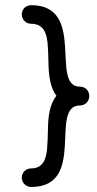

<svg xmlns="http://www.w3.org/2000/svg" viewBox="-20 -746 384 757"><path d="M332 -367.2C332 -388.2 316.4 -404.3 295.4 -404.3C174.8 -404.3 322.8 -725.6 102.5 -725.6C82.5 -725.6 65.9 -710 65.9 -689C65.9 -668.9 82.5 -652.3 102.5 -652.3C147.5 -652.3 163.1 -621.6 167.5 -577.1C169.4 -554.7 170.4 -530.8 170.9 -504.9C171.4 -453.1 176.8 -401.9 202.6 -368.2C174.8 -334.5 169.4 -283.2 168.9 -231C168.5 -205.1 167.5 -180.7 165.5 -158.2C161.6 -113.3 146 -82 102.5 -82C82.5 -82 65.9 -66.4 65.9 -45.4C65.9 -25.4 82.5 -8.8 102.5 -8.8C324.2 -8.8 171.4 -330.1 295.4 -330.1C316.4 -330.1 332 -347.2 332 -367.2Z"/></svg>

Font: Mikhak
Style: Regular
Weight: 400
Designer: Amin Abedi
Version: Version 3.2